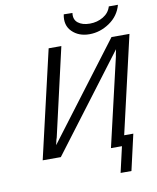

<svg xmlns="http://www.w3.org/2000/svg" viewBox="-109 -974 996 1221"><g transform="rotate(-10 389.0 -363.0)"><path d="M95 0 256 -695H338L208 -127L204 -115L196 -80Q235 -133 422.5 -379.5Q610 -626 662 -696H778L633 -67H692L639 165H569L607 -1H536L668 -569Q668 -572 670 -582L677 -615L212 0ZM388 -891Q397 -891 415.5 -890.5Q434 -890 444 -890Q438 -848 466 -826Q494 -804 542 -804Q590 -804 628.5 -827Q667 -850 679 -891H738Q719 -821 658 -779.5Q597 -738 528 -738Q459 -738 416.5 -780Q374 -822 388 -891Z"/></g></svg>

Font: Coval
Style: Light Italic
Weight: 300
Foundry: Context Ltd
Version: Version 001.000